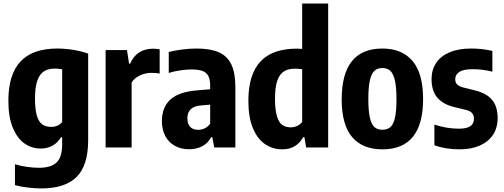

<svg xmlns="http://www.w3.org/2000/svg" viewBox="-20 -828 2830 1078"><path d="M64 211.5V94.5Q134 114 199.5 114Q266 114 297.5 84.2Q329 54.5 329 -16.5V-57H322Q305 -27.5 275.8 -10.8Q246.5 6 207.5 6Q159 6 118.2 -22Q77.5 -50 52.2 -110.2Q27 -170.5 27 -263Q27 -408.5 94.2 -481.8Q161.5 -555 300.5 -555.5Q345 -555.5 391.8 -548Q438.5 -540.5 475 -527V-41.5Q475 101 410 165.5Q345 230 212 230Q177 230 137 225.2Q97 220.5 64 211.5ZM329 -143V-439Q306 -443 288 -443Q251 -443 226.8 -427.5Q202.5 -412 189.5 -375.2Q176.5 -338.5 176.5 -276.5Q176.5 -213 187.2 -177.8Q198 -142.5 218 -129Q238 -115.5 269 -115.5Q286.5 -115.5 302.8 -122.8Q319 -130 329 -143Z M573 -547H693L704.5 -471H711Q747 -554.5 840 -554.5Q860 -554.5 876.5 -551V-415Q856.5 -419 830.5 -419Q796 -419 765.5 -404.5Q735 -390 719 -365.5V0H573Z M1301.5 -339V0H1183L1172 -57.5H1165.5Q1146.5 -23 1114.8 -6.5Q1083 10 1042 10Q997 10 962.2 -9Q927.5 -28 908.2 -63.8Q889 -99.5 889 -147Q889 -226.5 937.5 -270Q986 -313.5 1091 -321L1160 -327V-345.5Q1160 -381 1149.8 -401Q1139.5 -421 1117 -429.5Q1094.5 -438 1055.5 -438Q1026 -438 992.2 -433Q958.5 -428 927.5 -418.5V-536Q961.5 -545 1003.5 -550.2Q1045.5 -555.5 1083.5 -555.5Q1160.5 -555.5 1208 -534.8Q1255.5 -514 1278.5 -466.8Q1301.5 -419.5 1301.5 -339ZM1160 -133V-240.5L1108 -236Q1070 -233 1051 -214.8Q1032 -196.5 1032 -164Q1032 -132 1048 -115.5Q1064 -99 1092.5 -99Q1111 -99 1128.5 -107Q1146 -115 1160 -133Z M1374.5 -262.5Q1374.5 -408.5 1441.5 -481.8Q1508.5 -555 1648.5 -555Q1663 -555 1676.5 -553.5V-808H1822.5V0H1699L1689 -58H1682Q1665.5 -26 1635.8 -7.8Q1606 10.5 1565 10.5Q1512 10.5 1469 -18Q1426 -46.5 1400.2 -107.8Q1374.5 -169 1374.5 -262.5ZM1676.5 -143.5V-439Q1656.5 -442.5 1636.5 -442.5Q1598.5 -442.5 1574 -427Q1549.5 -411.5 1536.8 -374.8Q1524 -338 1524 -275.5Q1524 -211.5 1534.8 -175.8Q1545.5 -140 1564.8 -126.5Q1584 -113 1612.5 -113Q1631 -113 1648.5 -121Q1666 -129 1676.5 -143.5Z M1898.5 -270.5Q1898.5 -555.5 2127 -555.5Q2237.5 -555.5 2296.5 -485.2Q2355.5 -415 2355.5 -272Q2355.5 10.5 2127 10.5Q2016 10.5 1957.2 -58.2Q1898.5 -127 1898.5 -270.5ZM2206 -270Q2206 -339.5 2196.8 -378Q2187.5 -416.5 2170.5 -431.2Q2153.5 -446 2127 -446Q2100.5 -446 2083.5 -431.5Q2066.5 -417 2057.2 -379Q2048 -341 2048 -272.5Q2048 -203.5 2057 -165.8Q2066 -128 2083 -113.8Q2100 -99.5 2127 -99.5Q2154 -99.5 2171 -113.5Q2188 -127.5 2197 -164.8Q2206 -202 2206 -270Z M2419 -12V-128.5Q2487 -105.5 2558 -105.5Q2641 -105.5 2641 -161Q2641 -181.5 2630.5 -193Q2620 -204.5 2598 -210.5L2528 -227.5Q2465.5 -243 2434.2 -281.2Q2403 -319.5 2403 -384Q2403 -435.5 2428.5 -474.2Q2454 -513 2503.8 -534.2Q2553.5 -555.5 2625 -555.5Q2689 -555.5 2744.5 -542V-425.5Q2690.5 -439.5 2633 -439.5Q2581.5 -439.5 2558.8 -424Q2536 -408.5 2536 -384Q2536 -365 2546.2 -354.2Q2556.5 -343.5 2578.5 -337.5L2648.5 -320Q2712.5 -304 2743.2 -266.8Q2774 -229.5 2774 -164.5Q2774 -110.5 2748 -71.2Q2722 -32 2674 -10.8Q2626 10.5 2561 10.5Q2483 10.5 2419 -12Z"/></svg>

Font: Encode Sans Condensed
Style: Bold
Weight: 700
Width: 3
Designer: Multiple Designers
Foundry: Impallari Type
Version: Version 2.000